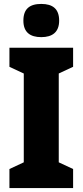

<svg xmlns="http://www.w3.org/2000/svg" viewBox="-20 -1023 420 977"><path d="M190 -1003C131 -1003 99 -978 99 -918C99 -859 133 -834 190 -834C246 -834 281 -859 281 -918C281 -978 248 -1003 190 -1003ZM352 -66V-163L279 -197V-649L352 -683V-780H28V-683L101 -649V-197L28 -163V-66Z"/></svg>

Font: Noto Sans Malayalam UI Condensed Black
Style: Regular
Weight: 900
Width: 3
Designer: Jelle Bosma - Monotype Design Team
Foundry: Monotype Imaging Inc.
Version: Version 2.104